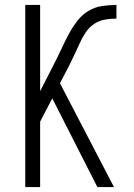

<svg xmlns="http://www.w3.org/2000/svg" viewBox="-20 -755 540 775"><path d="M440 0H373L191 -358L142 -264V0H82V-735H142V-387L209 -518Q222 -545 234.5 -571.5Q247 -598 261 -623.5Q275 -649 293.5 -672.5Q312 -696 337 -711Q362 -726 391 -730.5Q420 -735 450 -735V-680Q426 -680 402 -675.5Q378 -671 358.5 -657.5Q339 -644 325.5 -623.5Q312 -603 302 -581Q292 -559 282 -537.5Q272 -516 261 -494L222 -419Z"/></svg>

Font: Iosevka Fixed Light
Style: Regular
Weight: 300
Monospace: yes
Designer: Belleve Invis
Foundry: Belleve Invis
Version: Version 32.3.0